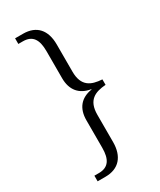

<svg xmlns="http://www.w3.org/2000/svg" viewBox="-222 -833 863 1035"><g transform="rotate(-30 210.0 -315.0)"><path d="M62 130H111C195 130 240 77 240 -12V-181C240 -273 292 -294 359 -299V-333C292 -337 240 -358 240 -450V-619C240 -709 195 -760 111 -760H62V-725H90C150 -725 174 -688 174 -616V-447C174 -373 212 -328 281 -317V-315C211 -304 174 -259 174 -185V-14C174 57 150 95 90 95H62Z"/></g></svg>

Font: Noto Serif Ethiopic Light
Style: Regular
Weight: 300
Designer: Monotype Design Team
Foundry: Monotype Imaging Inc.
Version: Version 2.102